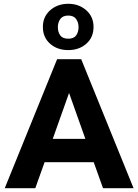

<svg xmlns="http://www.w3.org/2000/svg" viewBox="-20 -992 729 1012"><path d="M281 -680H408L684 0H523L474 -137H215L166 0H5ZM430 -260 344 -502 258 -260ZM206 -850Q206 -904 244.5 -938Q283 -972 340 -972Q396 -972 434.5 -938Q473 -904 473 -850Q473 -795 435 -761.5Q397 -728 340 -728Q282 -728 244 -761.5Q206 -795 206 -850ZM394 -849Q394 -874 381 -892Q368 -910 340 -910Q311 -910 298 -892Q285 -874 285 -849Q285 -823 297.5 -805.5Q310 -788 340 -788Q369 -788 381.5 -805.5Q394 -823 394 -849Z"/></svg>

Font: Teachers[wght]
Style: Regular
Weight: 400
Designer: Alfredo Marco Pradil & Chank Diesel
Version: Version 1.000;Glyphs 3.1.2 (3151)